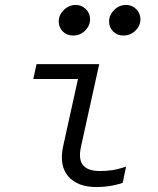

<svg xmlns="http://www.w3.org/2000/svg" viewBox="-20 -748 640 778"><path d="M371 10Q294 10 256.5 -33.5Q219 -77 236 -156L296 -428H115L128 -488H382L308 -153Q297 -102 316.5 -78.5Q336 -55 385 -55Q411 -55 435 -58.5Q459 -62 491 -73L477 -7Q446 3 420 6.5Q394 10 371 10ZM276 -604Q251 -604 234.5 -620.5Q218 -637 218 -661Q218 -687 238.5 -707.5Q259 -728 287 -728Q311 -728 328 -711Q345 -694 345 -670Q345 -644 325 -624Q305 -604 276 -604ZM480 -604Q455 -604 438.5 -620.5Q422 -637 422 -661Q422 -687 442.5 -707.5Q463 -728 491 -728Q515 -728 532 -711Q549 -694 549 -670Q549 -644 529 -624Q509 -604 480 -604Z"/></svg>

Font: Red Hat Mono
Style: Italic
Weight: 400
Italic angle: -12°
Monospace: yes
Designer: Pentagram, MCKL
Foundry: MCKL
Version: Version 1.030